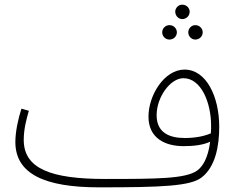

<svg xmlns="http://www.w3.org/2000/svg" viewBox="-20 -784 1015 825"><path d="M763 -702C781 -702 795 -716 795 -734C795 -750 781 -764 763 -764C747 -764 733 -750 733 -734C733 -716 747 -702 763 -702ZM708 -614C726 -614 740 -628 740 -645C740 -662 726 -676 708 -676C691 -676 677 -662 677 -645C677 -628 691 -614 708 -614ZM819 -614C837 -614 851 -628 851 -645C851 -662 837 -676 819 -676C803 -676 789 -662 789 -645C789 -628 803 -614 819 -614ZM406 21C675 21 799 16 847 -22C905 -67 922 -155 922 -239C922 -368 867 -485 773 -485C686 -485 618 -375 618 -283C618 -189 691 -156 769 -156C813 -156 853 -161 883 -175C874 -105 851 -68 827 -51C777 -16 659 -15 432 -15C199 -15 82 -59 82 -183C82 -228 93 -271 104 -308L72 -317C58 -273 46 -218 46 -174C46 -36 173 21 406 21ZM653 -289C653 -367 712 -448 768 -448C845 -448 887 -342 887 -245C887 -233 887 -222 886 -211C858 -199 820 -191 774 -191C709 -191 653 -213 653 -289Z"/></svg>

Font: Noto Sans Arabic ExtLt
Style: Regular
Weight: 200
Designer: Monotype Design Team, Nadine Chahine, Nizar Qandah and Khaled Hosny
Foundry: Monotype Imaging Inc.
Version: Version 2.012